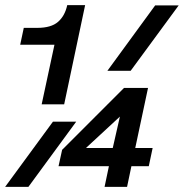

<svg xmlns="http://www.w3.org/2000/svg" viewBox="-46 -731 719 751"><path d="M117 -323 167 -556H33L47 -622H100Q154 -622 181 -645.5Q208 -669 217 -711H287L205 -323ZM374 -454 561 -710H653L465 -454ZM-26 0 161 -255H252L65 0ZM363 0 380 -81H183L197 -145L439 -387H533L483 -152H551L536 -81H468L451 0ZM290 -152H395L423 -275Z"/></svg>

Font: Geist Mono SemiBold
Style: Italic
Weight: 600
Italic angle: -12°
Monospace: yes
Designer: Basement.studio, Andrés Briganti, Mateo Zaragoza
Foundry: Basement.studio, Vercel, Andrés Briganti, Guido Ferreyra, Mateo Zaragoza
Version: Version 1.500; ttfautohint (v1.8.4.7-5d5b)